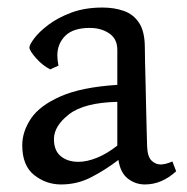

<svg xmlns="http://www.w3.org/2000/svg" viewBox="-20 -480 497 509"><path d="M437 -52 447 -26Q409 9 364 9Q339 9 319 -6.5Q299 -22 294 -56Q257 -28 220.5 -9.5Q184 9 142 9Q102 9 70.5 -16Q39 -41 39 -95Q39 -131 62 -165.5Q85 -200 140.5 -224.5Q196 -249 291 -255V-348Q291 -377 269.5 -391.5Q248 -406 218 -406Q174 -406 153 -385Q132 -364 132 -333Q132 -321 135 -306L113 -296Q92 -307 75 -326.5Q58 -346 58 -354Q58 -361 70.5 -378Q83 -395 108 -414Q133 -433 169 -446.5Q205 -460 252 -460Q283 -460 308.5 -451Q334 -442 349 -419Q364 -396 364 -353Q364 -343 364.5 -317Q365 -291 366 -257Q367 -223 367.5 -188.5Q368 -154 369 -128Q370 -102 370 -92Q371 -65 381.5 -54.5Q392 -44 406 -44Q412 -44 420 -46Q428 -48 437 -52ZM291 -94V-210Q203 -208 163 -177Q123 -146 123 -111Q123 -81 141 -66Q159 -51 188 -51Q210 -51 236.5 -61.5Q263 -72 291 -94Z"/></svg>

Font: Average
Style: Regular
Weight: 400
Designer: Eduardo Tunni
Foundry: Eduardo Rodriguez Tunni
Version: Version 1.003; ttfautohint (v1.8.4.7-5d5b)